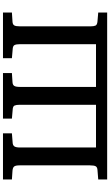

<svg xmlns="http://www.w3.org/2000/svg" viewBox="255 -995 740 1290"><g transform="rotate(-90 625.0 -350.0)"><path d="M64 0V-60L127 -65Q146 -66 152.5 -76.5Q159 -87 159 -116V-588Q159 -614 152 -624Q145 -634 124 -636L64 -640V-700H374V-640L311 -635Q294 -634 286.5 -623.5Q279 -613 279 -584V-75H566V-588Q566 -610 561 -622Q556 -634 531 -635L473 -640V-700H779V-640L718 -636Q700 -635 693 -624.5Q686 -614 686 -585V-75H973V-588Q973 -610 967.5 -622Q962 -634 937 -635L879 -640V-700H1186V-640L1124 -636Q1106 -635 1099.5 -624.5Q1093 -614 1093 -585V-112Q1093 -90 1098 -78.5Q1103 -67 1127 -65L1186 -60V0Z"/></g></svg>

Font: Literata 7pt Medium
Style: Regular
Weight: 500
Designer: Latin by Veronika Burian and Jose Scaglione. Greek by Irene Vlachou. Cyrillic by Vera Evstafieva.
Foundry: TypeTogether
Version: Version 3.002